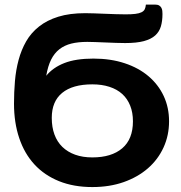

<svg xmlns="http://www.w3.org/2000/svg" viewBox="-20 -786 770 816"><path d="M372.5 -117Q454 -117 499.5 -155.8Q545 -194.5 545 -270.5Q545 -308 533.2 -337.2Q521.5 -366.5 499.5 -386.5Q477.5 -406.5 445.2 -417Q413 -427.5 372.5 -427.5Q288.5 -427.5 244.2 -391.2Q200 -355 200 -285Q200 -245.5 211.5 -214.2Q223 -183 245.2 -161.5Q267.5 -140 299.5 -128.5Q331.5 -117 372.5 -117ZM639 -766.5Q650 -766.5 656.2 -762.8Q662.5 -759 665.8 -753Q669 -747 669.8 -740Q670.5 -733 670.5 -726.5Q670.5 -697 663.8 -674Q657 -651 639.5 -635.2Q622 -619.5 591.2 -611.2Q560.5 -603 512 -603Q494.5 -603 472.5 -603.8Q450.5 -604.5 428 -605.5Q405.5 -606.5 385.2 -607.2Q365 -608 351 -608Q312.5 -608 283.2 -600.8Q254 -593.5 232.5 -576.8Q211 -560 197.2 -532.5Q183.5 -505 176.5 -464Q205 -499 253.5 -518Q302 -537 377 -537Q450.5 -537 510 -517.2Q569.5 -497.5 611.2 -462Q653 -426.5 675.8 -377.8Q698.5 -329 698.5 -270.5Q698.5 -210.5 675 -159.2Q651.5 -108 608.8 -70.8Q566 -33.5 506 -12.2Q446 9 372.5 9Q293 9 231 -16Q169 -41 126.5 -87Q84 -133 61.8 -198.8Q39.5 -264.5 39.5 -346Q39.5 -394 43.5 -441.2Q47.5 -488.5 59 -531.2Q70.5 -574 91.2 -610.2Q112 -646.5 145.8 -673.2Q179.5 -700 227.8 -715Q276 -730 342.5 -730Q358.5 -730 380 -729.2Q401.5 -728.5 424.8 -727.5Q448 -726.5 471.2 -725.8Q494.5 -725 513.5 -725Q539 -725 555.2 -727Q571.5 -729 581.2 -733.8Q591 -738.5 595 -746.5Q599 -754.5 600 -766.5Z"/></svg>

Font: Lato 2
Style: Regular
Weight: 800
Designer: Lukasz Dziedzic with Adam Twardoch and Botio Nikoltchev
Foundry: tyPoland Lukasz Dziedzic
Version: Version 2.015; 2015-08-06; http://www.latofonts.com/